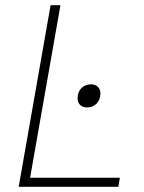

<svg xmlns="http://www.w3.org/2000/svg" viewBox="-20 -720 555 740"><path d="M175 -700H213L96 -35H442L436 0H52ZM279 -341Q279 -365 293.5 -380Q308 -395 331 -395Q347 -395 357 -385.5Q367 -376 367 -360Q367 -336 352.5 -321Q338 -306 315 -306Q299 -306 289 -315.5Q279 -325 279 -341Z"/></svg>

Font: Sarabun Thin
Style: Italic
Weight: 250
Italic angle: -10°
Designer: Suppakit Chalermlarp | Katatrad Co.,Ltd.
Foundry: Cadson Demak Co.,Ltd.
Version: Version 1.000; ttfautohint (v1.6)